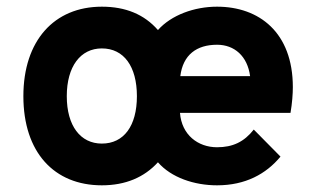

<svg xmlns="http://www.w3.org/2000/svg" viewBox="-20 -543 942 575"><path d="M285 12C356 12 412 -12 453 -57C493 -11 562 12 630 12C715 12 777 -22 820 -74L740 -155C711 -118 677 -102 630 -102C573 -102 524 -139 519 -205H850C855 -234 857 -262 857 -282C857 -446 756 -523 630 -523C562 -523 493 -498 453 -453C412 -500 356 -523 285 -523C142 -523 50 -421 50 -255C50 -87 142 12 285 12ZM520 -315C528 -379 569 -409 630 -409C682 -409 721 -375 729 -315ZM285 -113C221 -113 180 -166 180 -255C180 -344 221 -398 285 -398C351 -398 390 -344 390 -255C390 -166 351 -113 285 -113Z"/></svg>

Font: Overpass ExtraBold
Style: Regular
Weight: 800
Designer: Delve Withrington, Thomas Jockin
Foundry: Delve Fonts
Version: Version 3.000;DELV;Overpass